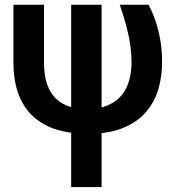

<svg xmlns="http://www.w3.org/2000/svg" viewBox="-20 -548 731 801"><path d="M36.1 -528.3H163.6V-287.6Q163.6 -232.4 177.2 -194.8Q190.9 -157.2 215.1 -135Q239.3 -112.8 271.5 -102.8Q303.7 -92.8 340.3 -92.8Q393.1 -92.8 429.4 -108.4Q465.8 -124 487.5 -150.9Q509.3 -177.7 519 -212.9Q528.8 -248 528.8 -287.6Q528.3 -349.6 514.2 -410.2Q500 -470.7 479.5 -528.3H599.6Q615.2 -500 627.9 -463.4Q640.6 -426.8 648.4 -383.1Q656.2 -339.4 656.2 -287.6Q656.2 -229 640.4 -175.5Q624.5 -122.1 588.4 -80.1Q552.2 -38.1 492.4 -13.9Q432.6 10.3 344.7 10.3Q274.9 10.3 218 -6.8Q161.1 -23.9 120.4 -60.3Q79.6 -96.7 57.9 -153.3Q36.1 -210 36.1 -288.6ZM276.9 -528.3H403.8V232.4H276.9Z"/></svg>

Font: Roboto SemiCondensed SemiBold
Style: Regular
Weight: 600
Width: 4
Designer: Christian Robertson
Foundry: Google
Version: Version 3.009; 2024